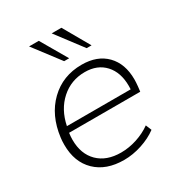

<svg xmlns="http://www.w3.org/2000/svg" viewBox="-174 -842 902 969"><g transform="rotate(-30 276.5 -358.0)"><path d="M385.7 -573.2 270 -726.1H326.7L414.1 -573.2ZM254.4 -573.2 138.2 -726.1H194.8L283.7 -573.2ZM102.5 -282.2H474.1Q474.6 -289.1 474.6 -301.8Q474.6 -380.9 432.1 -427.2Q389.6 -473.6 316.4 -473.6Q236.3 -473.6 178.2 -421.6Q120.1 -369.6 102.5 -282.2ZM268.6 10.3Q164.1 10.3 104 -48.1Q43.9 -106.4 43.9 -206.5Q43.9 -230.5 46.4 -248Q61.5 -369.1 136.2 -441.4Q210.9 -513.7 321.3 -513.7Q412.1 -513.7 463.9 -460.7Q515.6 -407.7 515.6 -316.4Q515.6 -299.3 513.2 -275.9L509.8 -247.6H95.2Q92.3 -227.1 92.3 -208Q92.3 -125.5 140.6 -77.6Q189 -29.8 273.4 -29.8Q319.8 -29.8 366.2 -44.9Q412.6 -60.1 449.2 -86.4L462.9 -52.7Q424.3 -23.9 371.8 -6.8Q319.3 10.3 268.6 10.3Z"/></g></svg>

Font: Muli
Style: ExtraLightItalic
Weight: 200
Italic angle: -7°
Designer: Vernon Adams
Foundry: newtypography
Version: Version 2.0; ttfautohint (v1.00rc1.2-2d82) -l 8 -r 50 -G 200